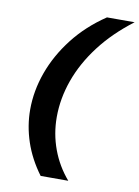

<svg xmlns="http://www.w3.org/2000/svg" viewBox="-94 -812 714 985"><g transform="rotate(10 263.0 -320.0)"><path d="M188 110Q131 33 103.5 -49.5Q76 -132 76 -216Q76 -314 111 -411Q146 -508 214 -595.5Q282 -683 382 -750H526Q423 -672 354.5 -582Q286 -492 251.5 -395.5Q217 -299 217 -202Q217 -115 246.5 -35Q276 45 332 110Z"/></g></svg>

Font: Instrument Sans
Style: Bold Italic
Weight: 700
Italic angle: -13°
Designer: Rodrigo Fuenzalida
Foundry: fragTYPE
Version: Version 1.000;gftools[0.9.28]